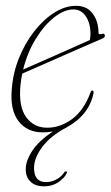

<svg xmlns="http://www.w3.org/2000/svg" viewBox="-20 -448 381 660"><path d="M209.5 147.5Q202 163.5 181 178Q160 192.5 132 192.5Q102 192.5 85.2 176.8Q68.5 161 68.5 133.5Q68.5 104.5 91.2 70Q114 35.5 162 4Q149.5 6 141.5 6.5Q133.5 7 127 7Q73 7 43.5 -31.8Q14 -70.5 20.5 -141.5Q24.5 -196.5 45 -247.8Q65.5 -299 97.2 -339.8Q129 -380.5 166.2 -404.2Q203.5 -428 241.5 -428Q279 -428 298.8 -401Q318.5 -374 318.5 -336.5Q318.5 -327.5 330.5 -331.5Q339.5 -334.5 340.5 -325.5Q341 -320 333 -316Q290 -297.5 240.5 -275.8Q191 -254 142.8 -232.8Q94.5 -211.5 56.5 -195Q52 -173.5 50 -152Q44 -80 70.5 -44.5Q97 -9 142 -9Q188 -9 228.2 -39Q268.5 -69 291 -130Q293.5 -137 297.5 -137Q302.5 -137 301.5 -127.5Q286 -52 208 -9.5Q154.5 18.5 125.8 56.5Q97 94.5 97 129.5Q97 178 138.5 178Q155 178 172 169.8Q189 161.5 199.5 146.5Q203 141 207.5 141Q211.5 142 209.5 147.5ZM233 -415.5Q200.5 -415.5 166 -388.2Q131.5 -361 102.8 -314.2Q74 -267.5 59.5 -209Q108.5 -230.5 171.5 -258.2Q234.5 -286 289 -310.5Q290 -318 290.5 -322.5Q291 -327 291 -332Q291 -368 275 -391.8Q259 -415.5 233 -415.5Z"/></svg>

Font: Fraunces 144pt S050 Thin
Style: Italic
Weight: 100
Italic angle: -16°
Version: Version 1.000; ttfautohint (v1.8.3)